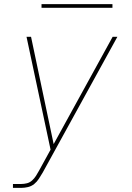

<svg xmlns="http://www.w3.org/2000/svg" viewBox="-20 -699 640 934"><path d="M43 215V196H83Q97 196 111 192.5Q125 189 136 179Q147 169 155 156.5Q163 144 170 131L226 29L109 -520H131L241 2L528 -520H551L188 140Q179 155 169.5 170Q160 185 146.5 196Q133 207 116 211Q99 215 83 215ZM527 -661H182V-679H527Z"/></svg>

Font: Iosevka SS04 Th Ex Obl
Style: Regular
Weight: 100
Width: 7
Italic angle: -9°
Monospace: yes
Designer: Belleve Invis
Foundry: Belleve Invis
Version: Version 19.0.0; ttfautohint (v1.8.4)